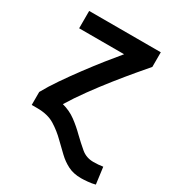

<svg xmlns="http://www.w3.org/2000/svg" viewBox="-171 -624 830 910"><g transform="rotate(30 244.0 -169.0)"><path d="M412 184Q370 184 339.5 168.5Q309 153 284 129Q259 105 232 79Q200 47 162 23.5Q124 0 66 0H36V-71Q59 -113 92 -161Q125 -209 161.5 -258Q198 -307 233 -351Q268 -395 295 -427H49V-522H441V-442Q422 -420 387 -378.5Q352 -337 311 -285.5Q270 -234 230.5 -179.5Q191 -125 162 -77Q204 -66 237 -41.5Q270 -17 299 12Q329 41 357 64.5Q385 88 424 88Q438 88 450.5 87Q463 86 476 84L488 175Q470 180 447.5 182Q425 184 412 184Z"/></g></svg>

Font: Ubuntu Sans SemiBold
Style: Regular
Weight: 600
Designer: Dalton Maag Ltd
Foundry: Dalton Maag Ltd
Version: Version 1.006; ttfautohint (v1.8.4.7-5d5b)